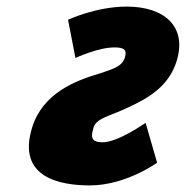

<svg xmlns="http://www.w3.org/2000/svg" viewBox="-20 -548 564 583"><path d="M364.7 -528C478.5 -528 548.7 -468 516.5 -363C493 -286 430 -250 371.7 -223C310.4 -193 266.8 -190 262.2 -153C251.8 -119 272.7 -116 292.1 -116C338.3 -116 422.1 -175 422.1 -175L457.1 -54C457.1 -54 362 15 252.9 15C161.8 15 31.1 -9 77.3 -160C109.4 -265 209 -303 279.8 -324C322.2 -338 350.9 -346 359.1 -373C366.4 -397 356.9 -404 326.8 -404C278.2 -404 209.1 -372 209.1 -372L186.6 -488C186.6 -488 271.8 -528 364.7 -528Z"/></svg>

Font: Hussar
Style: BdSuprConOblThree
Weight: 700
Foundry: Cannot Into Space Fonts
Version: Version 2.00